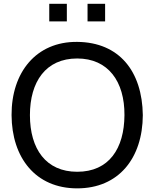

<svg xmlns="http://www.w3.org/2000/svg" viewBox="-20 -989 823 1024"><path d="M242.7 -968.8V-875H336.5V-968.8ZM446.9 -968.8V-875H540.6V-968.8ZM391.7 15.6C612.5 15.6 740.6 -144.8 741.7 -375C738.5 -608.3 616.7 -763.5 391.7 -765.6C172.9 -767.7 40.6 -603.1 41.7 -375C42.7 -147.9 169.8 15.6 391.7 15.6ZM391.7 -72.9C225 -72.9 139.6 -194.8 139.6 -375C139.6 -553.1 224 -677.1 391.7 -677.1C557.3 -677.1 644.8 -554.2 643.8 -375C642.7 -196.9 561.5 -72.9 391.7 -72.9Z"/></svg>

Font: Manrope3 Medium
Style: Regular
Weight: 500
Width: 4
Designer: Mikhail Sharanda
Foundry: Mikhail Sharanda
Version: Version 3.000;PS 003.000;hotconv 1.0.88;makeotf.lib2.5.64775